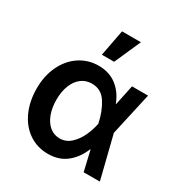

<svg xmlns="http://www.w3.org/2000/svg" viewBox="-178 -891 978 1033"><g transform="rotate(30 310.5 -374.5)"><path d="M38.1 -265.6Q38.1 -344.2 68.1 -406.2Q98.1 -468.3 150.4 -502.7Q202.6 -537.1 267.6 -537.1Q332.5 -537.1 378.7 -502Q424.8 -466.8 448.2 -405.3H450.2L476.6 -530.3H576.2L517.1 -265.1L583 0H482.4L453.1 -125H451.2Q425.8 -62.5 379.6 -25.9Q333.5 10.7 265.6 10.7Q199.2 10.7 147.5 -24.2Q95.7 -59.1 66.9 -122.1Q38.1 -185.1 38.1 -265.6ZM278.3 -92.8Q317.4 -92.8 346.7 -119.6Q376 -146.5 394 -185.5Q412.1 -224.6 419.9 -263.7L420.4 -265.1L419.9 -266.6Q406.2 -334.5 374 -385Q341.8 -435.5 283.2 -435.5Q246.1 -435.5 218.3 -414.1Q190.4 -392.6 175.3 -354Q160.2 -315.4 160.2 -265.6Q160.2 -215.8 174.8 -176.5Q189.5 -137.2 216.3 -115Q243.2 -92.8 278.3 -92.8ZM282.2 -759.8H399.4L327.1 -596.7H251Z"/></g></svg>

Font: Pretendard JP SemiBold
Style: Regular
Weight: 600
Designer: Base glyphs from Inter by Rasmus Andersson; Hangeul glyphs from Noto Sans CJK(Source Han Sans) by Jang Soo-young and Kan
Foundry: Kil Hyung-jin
Version: Version 1.309